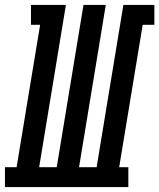

<svg xmlns="http://www.w3.org/2000/svg" viewBox="-67 -755 643 775"><path d="M-47 0V-80H0L95 -655H58V-735H199L91 -80H162L270 -735H360L252 -80H323L431 -735H556V-655H509L414 -80H451V0Z"/></svg>

Font: Iosevka Curly Slab Medium
Style: Italic
Weight: 500
Italic angle: -9°
Monospace: yes
Designer: Belleve Invis
Foundry: Belleve Invis
Version: Version 22.1.2; ttfautohint (v1.8.4)